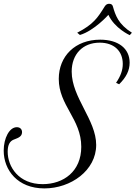

<svg xmlns="http://www.w3.org/2000/svg" viewBox="-20 -999 749 1037"><path d="M623.5 -543.9C662.1 -582 680.2 -618.7 680.2 -660.6C680.2 -737.3 619.1 -784.7 521 -784.7C385.7 -784.7 297.4 -695.3 297.4 -572.8C297.4 -429.2 418.9 -356.4 418.9 -206.1C418.9 -73.2 323.2 -4.4 210.4 -4.4C80.6 -4.4 21.5 -98.6 21.5 -179.7C21.5 -219.2 34.7 -235.8 51.3 -243.7C67.9 -251.5 99.1 -256.8 99.1 -284.7C99.1 -301.3 88.4 -312 70.8 -312C30.3 -312 0 -252.4 0 -185.5C0 -80.1 75.2 18.6 219.7 18.6C362.8 18.6 499.5 -78.6 499.5 -216.3C499.5 -351.1 367.2 -472.2 367.2 -612.3C367.2 -706.5 427.2 -768.6 518.6 -768.6C595.7 -768.6 643.1 -723.6 643.1 -653.8C643.1 -620.1 631.8 -588.4 606.9 -551.8ZM545.9 -964.8C507.8 -903.3 484.9 -867.7 397 -822.3C397 -822.3 411.1 -810.1 411.6 -810.1C488.3 -832.5 565.9 -918.9 565.4 -918.9C599.1 -845.7 680.7 -809.1 680.7 -809.1C680.7 -809.1 691.9 -821.3 692.4 -822.3C617.7 -869.1 603 -918.5 589.8 -963.9C587.4 -973.1 581.5 -978.5 569.8 -978.5C561.5 -978.5 553.2 -976.1 545.9 -964.8Z"/></svg>

Font: Petit Formal Script
Style: Regular
Weight: 400
Designer: Pablo Impallari, Brenda Gallo, Rodrigo Fuenzalida
Foundry: Pablo Impallari, Brenda Gallo, Rodrigo Fuenzalida
Version: Version 1.001